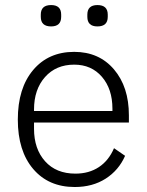

<svg xmlns="http://www.w3.org/2000/svg" viewBox="-20 -731 584 763"><path d="M183.1 -626Q142.1 -626 142.1 -664.1V-672.9Q142.1 -710.9 183.1 -710.9Q223.1 -710.9 223.1 -672.9V-664.1Q223.1 -626 183.1 -626ZM367.2 -626Q327.1 -626 327.1 -664.1V-672.9Q327.1 -710.9 367.2 -710.9Q408.2 -710.9 408.2 -672.9V-664.1Q408.2 -626 367.2 -626ZM276.9 12.2Q172.9 12.2 111.8 -59.6Q50.8 -131.3 50.8 -255.9Q50.8 -380.4 111.6 -452.6Q172.4 -524.9 274.9 -524.9Q373.5 -524.9 432.9 -455.3Q492.2 -385.7 492.2 -272.9V-244.1H115.2V-219.2Q115.2 -139.2 159.2 -90.1Q203.1 -41 279.8 -41Q333.5 -41 372.8 -66.9Q412.1 -92.8 433.1 -142.1L477.1 -111.8Q452.1 -54.7 400.1 -21.2Q348.1 12.2 276.9 12.2ZM115.2 -290H426.8V-298.8Q426.8 -377.4 385 -425.8Q343.3 -474.1 274.9 -474.1Q202.6 -474.1 158.9 -424.8Q115.2 -375.5 115.2 -295.9Z"/></svg>

Font: Anuphan Light
Style: Regular
Weight: 300
Designer: Mike Abbink, Paul van der Laan, Pieter van Rosmalen, Mint Tantisuwanna
Foundry: Bold Monday; Cadson Demak
Version: Version 3.002;hotconv 1.0.109;makeotfexe 2.5.65596